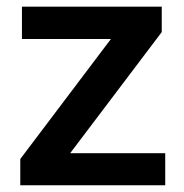

<svg xmlns="http://www.w3.org/2000/svg" viewBox="-20 -548 543 568"><path d="M187.5 -94.7H468.8V0H40V-77.6L308.1 -432.6H44.9V-528.3H458.5V-453.1Z"/></svg>

Font: Vazir Medium
Style: Medium
Weight: 500
Designer: Saber Rastikerdar
Foundry: Saber Rastikerdar
Version: Version 30.0.0